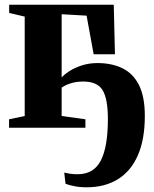

<svg xmlns="http://www.w3.org/2000/svg" viewBox="-20 -543 653 816"><path d="M348.5 253Q318.5 253 295.5 248.2Q272.5 243.5 258.5 238L253 190.5Q261 192.5 275.2 195Q289.5 197.5 310 197.5Q378.5 197.5 408.5 139.2Q438.5 81 438.5 -37Q438.5 -122.5 416.2 -159.5Q394 -196.5 333.5 -196.5Q303 -196.5 277.8 -188Q252.5 -179.5 236.5 -166.5V-207.5Q250 -224.5 273.8 -240Q297.5 -255.5 328.5 -265.2Q359.5 -275 394 -275Q455 -275 500.2 -253Q545.5 -231 570.5 -181.8Q595.5 -132.5 595.5 -50Q595.5 50.5 565.5 118Q535.5 185.5 480.2 219.2Q425 253 348.5 253ZM18.5 0V-36L85 -50V-472.5L19 -488V-523H463.5L468.5 -312.5H378L348 -476.5L242 -482.5V-50L343 -36V0Z"/></svg>

Font: Merriweather 96pt ExtraBold
Style: Regular
Weight: 800
Version: Version 2.100